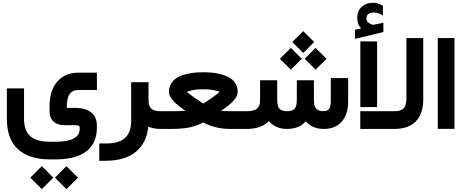

<svg xmlns="http://www.w3.org/2000/svg" viewBox="-20 -924 3328 1376"><path d="M374 349.1 456.1 266.6 538.6 349.1Q535.6 352.1 532.7 355.5Q526.4 361.8 498.5 389.4Q470.7 417 456.1 431.6ZM197.3 349.1 279.8 266.6 361.8 349.1 279.8 431.6ZM335 -162.1Q335 -276.4 390.9 -339.8Q446.8 -403.3 542 -403.3H654.8H674.3V-383.8L674.8 -298.3V-278.8H655.3H539.6Q500 -278.8 480 -251.7Q460 -224.6 458.5 -162.1V-150.9H517.1Q591.3 -150.9 632.8 -118.7Q674.3 -86.4 674.3 -23.9V-9.8Q674.3 103.5 598.4 160.9Q522.5 218.3 378.4 218.3H337.4Q187 218.3 108.2 144.8Q29.3 71.3 29.3 -70.8V-271V-290.5H48.8H132.8H152.3V-271V-70.8Q152.3 12.2 197 52Q241.7 91.8 337.4 91.8H378.4Q551.3 91.8 551.3 -1V-6.8Q551.3 -17.6 545.2 -22.2Q539.1 -26.9 517.1 -26.9H439.9Q391.6 -26.9 363.3 -53.2Q335 -79.6 335 -127Z M1137.7 0H1129.9Q1076.2 0 1043 -17.1Q1032.2 98.6 955.3 162.4Q878.4 226.1 746.6 228L711.4 228.5L691.4 229V209V123.5V104H710.9H745.1Q919.9 104 919.9 -54.7V-315.4V-335H939.5H1024.9H1044.4V-315.4V-206.5Q1044.4 -164.6 1064.2 -145.8Q1084 -127 1129.9 -127H1137.7Q1143.1 -127 1146.5 -106.4Q1149.9 -85.9 1149.9 -66.9V-61.5Q1149.9 -41.5 1146.7 -20.8Q1143.6 0 1137.7 0Z M1681.2 0H1627.9Q1523.9 0 1436.5 -46.4Q1382.8 -18.6 1330.8 -9.3Q1278.8 0 1206.5 0H1132.8Q1127 0 1123.8 -20.8Q1120.6 -41.5 1120.6 -61.5V-66.9Q1120.6 -85.9 1124 -106.4Q1127.4 -127 1132.8 -127H1206.1Q1272.5 -127 1310.1 -129.9Q1294.4 -140.6 1285.2 -147.2Q1275.9 -153.8 1259.5 -166.5Q1243.2 -179.2 1233.2 -189.5Q1223.1 -199.7 1212.4 -212.9Q1201.7 -226.1 1196.3 -239.3Q1190.9 -252.4 1190.9 -265.1Q1190.9 -296.9 1204.6 -321.5Q1218.3 -346.2 1241 -362.1Q1263.7 -377.9 1296.1 -387.9Q1328.6 -397.9 1363 -402.1Q1397.5 -406.2 1437.5 -406.2Q1477.5 -406.2 1512 -402.1Q1546.4 -397.9 1578.6 -387.7Q1610.8 -377.4 1633.5 -361.8Q1656.2 -346.2 1669.9 -321.5Q1683.6 -296.9 1683.6 -265.1Q1683.6 -252.4 1678.2 -239Q1672.9 -225.6 1661.9 -212.4Q1650.9 -199.2 1640.6 -188.7Q1630.4 -178.2 1613.8 -165.5Q1597.2 -152.8 1588.1 -146.5Q1579.1 -140.1 1563.5 -129.4Q1591.3 -127 1630.9 -127H1681.2Q1686.5 -127 1689.9 -106.4Q1693.4 -85.9 1693.4 -66.9V-61.5Q1693.4 -41.5 1690.2 -20.8Q1687 0 1681.2 0ZM1437 -182.1Q1459.5 -195.3 1499.5 -223.4Q1539.6 -251.5 1553.7 -265.1Q1542 -272.9 1509.5 -278.6Q1477.1 -284.2 1436.5 -284.2Q1396.5 -284.2 1364.3 -278.6Q1332 -272.9 1320.3 -265.1Q1335 -251 1375 -223.1Q1415 -195.3 1437 -182.1ZM1714.7 -127Q1716.3 -127 1717.2 -106.4Q1718.1 -85.9 1718.1 -66.9V-61.5Q1718.1 -41.5 1717.2 -20.8Q1716.3 0 1714.7 0H1679Q1677.4 0 1676.5 -20.8Q1675.6 -41.5 1675.6 -61.5V-66.9Q1675.6 -85.9 1676.5 -106.4Q1677.4 -127 1679 -127Z M2074.7 -623 2153.3 -700.7 2231.4 -623 2153.3 -544.4ZM2163.6 -502.4 2241.7 -581.1 2320.3 -502.4 2241.7 -424.8ZM1985.8 -502.4 2064.5 -581.1 2142.6 -502.4 2064.5 -424.8ZM1701.2 -127H1747.6Q1798.8 -127 1821.3 -145.3Q1843.8 -163.6 1843.8 -202.1V-329.1V-348.6H1863.3H1946.8H1966.3V-329.1L1966.8 -201.2Q1967.3 -161.1 1983.6 -144Q2000 -127 2038.6 -127Q2074.2 -127 2090.6 -144.3Q2106.9 -161.6 2106.9 -201.7L2107.4 -329.1V-348.6H2127H2210H2229.5V-329.1L2230 -202.6Q2230.5 -161.6 2246.6 -144.5Q2262.7 -127.4 2298.8 -127.4Q2326.2 -127.4 2338.4 -143.6Q2350.6 -159.7 2350.6 -200.7V-344.7V-364.3H2370.1H2455.6H2475.1V-344.7V-196.8Q2475.1 -105.5 2429.2 -52.7Q2383.3 0 2301.8 0Q2217.3 0 2171.4 -54.7Q2125 0 2036.6 0Q1955.1 0 1906.7 -56.2Q1854.5 0 1747.1 0H1701.2Q1695.3 0 1692.1 -20.8Q1689 -41.5 1689 -61.5V-66.9Q1689 -85.9 1692.4 -106.4Q1695.8 -127 1701.2 -127Z M2568.8 -720.7Q2553.7 -735.4 2546.9 -753.9Q2540 -772.5 2540 -797.9Q2540 -846.2 2572 -875.2Q2604 -904.3 2652.8 -904.3Q2665 -904.3 2677 -901.9Q2689 -899.4 2700 -894.8Q2710.9 -890.1 2721.7 -883.8L2724.1 -882.3V-879.4L2724.6 -821.3V-812.5L2717.3 -816.9Q2707.5 -823.2 2698 -826.9Q2688.5 -830.6 2679 -832.5Q2669.4 -834.5 2659.7 -834.5Q2606 -834.5 2606 -791.5Q2606 -781.7 2609.9 -774.2Q2613.8 -766.6 2622.6 -760Q2631.3 -753.4 2646 -748Q2650.9 -746.1 2653.8 -746.1Q2654.8 -746.1 2656.7 -746.6Q2668.9 -749 2691.4 -753.4Q2713.9 -757.8 2721.7 -759.8L2727.5 -760.7V-754.9V-698.2V-694.3L2723.6 -693.4L2529.8 -647L2523.9 -645.5V-651.4V-706.5V-710.4L2527.8 -711.4ZM2582 -627.4H2663.1H2682.6V-607.9V-176.3V-156.7H2663.1H2582H2562.5V-176.3V-607.9V-627.4ZM3013.2 -210.9Q3013.2 -108.9 2960.2 -54.4Q2907.2 0 2807.1 0H2581.5H2562V-19.5V-107.4V-127H2581.5H2810.5Q2853.5 -127 2873 -148.4Q2892.6 -169.9 2892.6 -219.7V-631.8V-651.4H2912.1H2993.7H3013.2V-631.8Z M3136.7 -651.4H3217.8H3237.3V-631.8V-20V-0.5H3217.8H3136.7H3117.2V-20V-631.8V-651.4Z"/></svg>

Font: Shabnam FD
Style: Bold-FD
Weight: 700
Foundry: DejaVu fonts team - Redesigned by Saber Rastikerdar - Based on Vazir font
Version: Version 5.0.1